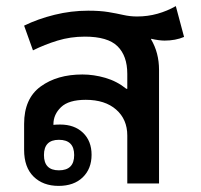

<svg xmlns="http://www.w3.org/2000/svg" viewBox="-20 -601 658 629"><path d="M172 8Q121 8 90 -22.5Q59 -53 59 -110V-195Q59 -278 113 -317.5Q167 -357 250 -357Q287 -357 325 -346Q363 -335 394 -310H397V-359Q397 -418 365 -449.5Q333 -481 258 -481Q211 -481 168.5 -468Q126 -455 88 -436L59 -517Q104 -539 158.5 -552.5Q213 -566 269 -566Q308 -566 335 -561.5Q362 -557 384 -552Q406 -547 429 -547Q464 -547 496 -556Q528 -565 556 -581L583 -480Q555 -468 519 -468Q511 -468 499.5 -469.5Q488 -471 475 -474V-472Q501 -428 501 -372V0H397V-157Q397 -210 360.5 -242Q324 -274 261 -274Q205 -274 180 -250Q155 -226 155 -194V-192Q165 -193 177 -193Q224 -193 252 -166Q280 -139 280 -94Q280 -48 251 -20Q222 8 172 8ZM173 -43Q223 -43 223 -93Q223 -143 173 -143Q124 -143 124 -93Q124 -43 173 -43Z"/></svg>

Font: Noto Sans Thai Looped Medium
Style: Regular
Weight: 500
Designer: Sasikarn Vongin, Ben Mitchell
Foundry: The Fontpad Ltd
Version: Version 1.001; ttfautohint (v1.8.4.7-5d5b)